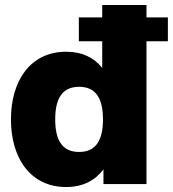

<svg xmlns="http://www.w3.org/2000/svg" viewBox="-20 -740 695 772"><path d="M297 -574H391V-467C358 -508 311 -532 246 -532C101 -532 24 -414 24 -260C24 -106 101 12 246 12C314 12 363 -15 396 -59V0H569V-574H655V-670H569V-720H391V-670H297ZM202 -260C202 -342 229 -391 298 -391C367 -391 394 -342 394 -260C394 -178 367 -129 298 -129C229 -129 202 -178 202 -260Z"/></svg>

Font: Aspekta 850
Style: Regular
Weight: 850
Designer: Ivo Dolenc
Version: Version 2.000